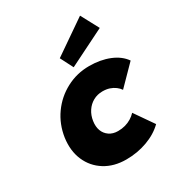

<svg xmlns="http://www.w3.org/2000/svg" viewBox="-192 -935 987 1068"><g transform="rotate(-30 301.0 -401.0)"><path d="M307 10Q228 10 170.5 -26Q113 -62 86 -124.5Q59 -187 70 -267Q82 -347 126.5 -409.5Q171 -472 239 -508Q307 -544 386 -544Q458 -544 515 -521Q572 -498 602 -455L484 -335Q475 -349 459.5 -360.5Q444 -372 424.5 -378.5Q405 -385 380 -385Q347 -385 320 -370Q293 -355 275.5 -328.5Q258 -302 253 -268Q248 -234 257.5 -208Q267 -182 290 -166Q313 -150 346 -150Q371 -150 392.5 -156Q414 -162 432 -173Q450 -184 464 -199L548 -78Q505 -36 441.5 -13Q378 10 307 10ZM309 -581 267 -663 483 -812 544 -698Z"/></g></svg>

Font: Lexend ExtBd
Style: Italic
Weight: 800
Italic angle: -8.13011°
Designer: Bonnie Shaver-Troup, Thomas Jockin
Foundry: Lexend
Version: Version 1.007